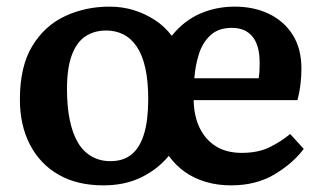

<svg xmlns="http://www.w3.org/2000/svg" viewBox="-20 -545 969 579"><path d="M292 14Q213 14 157 -18Q101 -50 70.5 -108.5Q40 -167 40 -245Q40 -345 77.5 -406.5Q115 -468 176.5 -496.5Q238 -525 310 -525Q349 -525 383 -514.5Q417 -504 446.5 -485Q476 -466 498 -437Q534 -482 582.5 -503.5Q631 -525 688 -525Q746 -525 791.5 -503Q837 -481 863 -439.5Q889 -398 889 -338Q889 -314 886 -289.5Q883 -265 877 -243H564Q565 -193 583 -157.5Q601 -122 632.5 -103Q664 -84 709 -84Q759 -84 794 -101.5Q829 -119 855 -141L896 -96Q863 -52 807.5 -19Q752 14 677 14Q636 14 600.5 3.5Q565 -7 537 -27Q509 -47 489 -75Q455 -34 405.5 -10Q356 14 292 14ZM313 -59Q352 -59 377 -79.5Q402 -100 414.5 -141.5Q427 -183 427 -246Q427 -299 418.5 -338.5Q410 -378 393 -403.5Q376 -429 352.5 -441Q329 -453 300 -453Q265 -453 238.5 -436Q212 -419 197 -380Q182 -341 182 -276Q182 -223 190.5 -182.5Q199 -142 215 -115Q231 -88 256 -73.5Q281 -59 313 -59ZM566 -309H760Q762 -320 762.5 -332Q763 -344 763 -356Q763 -408 741.5 -434.5Q720 -461 679 -461Q639 -461 615 -439Q591 -417 580 -382.5Q569 -348 566 -309Z"/></svg>

Font: Literata 18pt SemiBold
Style: Regular
Weight: 600
Designer: Latin by Veronika Burian and Jose Scaglione. Greek by Irene Vlachou. Cyrillic by Vera Evstafieva.
Foundry: TypeTogether
Version: Version 3.103;gftools[0.9.29]